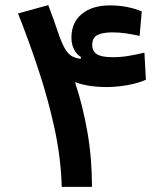

<svg xmlns="http://www.w3.org/2000/svg" viewBox="-20 -724 626 744"><path d="M219.2 0Q216.3 -110.8 191.4 -225.8Q166.5 -340.8 128.9 -454.1Q91.3 -567.4 49.8 -671.9L167 -704.1Q189.9 -644 203.6 -602.5Q217.3 -560.5 232.4 -534.2Q242.2 -517.6 255.4 -508.3Q268.6 -499 293 -496.1L293.5 -503.4Q276.9 -512.7 266.8 -532.7Q256.8 -552.7 256.8 -578.1Q256.8 -637.2 297.4 -670.2Q337.9 -703.1 405.3 -703.1Q442.4 -703.1 474.4 -696.5Q506.3 -689.9 529.3 -679.7L521 -585Q497.1 -590.3 469.2 -594.5Q441.4 -598.6 415.5 -598.6Q378.4 -598.6 357.9 -588.4Q337.4 -578.1 337.4 -550.3Q337.4 -525.4 355.5 -513.9Q373.5 -502.4 416 -502.4Q448.2 -502.4 477.5 -507.3Q506.8 -512.2 539.6 -520L545.4 -415Q513.7 -400.9 471.9 -393.8Q430.2 -386.7 393.1 -386.7Q321.8 -386.7 270.5 -405.8Q300.8 -314.9 318.6 -213.1Q336.4 -111.3 336.4 0Z"/></svg>

Font: CaskaydiaCove NF SemiBold
Style: Regular
Weight: 600
Designer: Aaron Bell
Foundry: Saja Typeworks
Version: Version 2111.001; VTT 6.35;Nerd Fonts 3.2.1